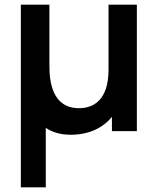

<svg xmlns="http://www.w3.org/2000/svg" viewBox="-20 -560 674 820"><path d="M69 240H175.5V-14C202.5 4.5 238 15.5 281.5 15.5C359 15.5 419 -13 458 -61V0H564.5V-540H443.5V-262.5C443.5 -131.5 378.5 -98 317.5 -98C202 -98 191 -213.5 191 -280V-540H69Z"/></svg>

Font: Manrope
Style: Bold
Weight: 700
Designer: Mikhail Sharanda
Foundry: Mikhail Sharanda
Version: Version 4.505;FEAKit 1.0